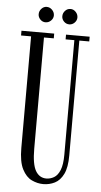

<svg xmlns="http://www.w3.org/2000/svg" viewBox="-57 -858 475 906"><g transform="rotate(5 180.0 -405.0)"><path d="M183 12Q155.5 12 128.5 -0.8Q101.5 -13.5 83.5 -48.5Q65.5 -83.5 65.5 -149V-677.5H18V-700H173V-677.5H126.5V-151Q126.5 -77 144.5 -46.2Q162.5 -15.5 195.5 -15.5Q214 -15.5 231.5 -25.5Q249 -35.5 259.8 -61.8Q270.5 -88 270.5 -135.5V-677.5H229V-700H341V-677.5H294V-133.5Q294 -76.5 278.5 -45Q263 -13.5 237.8 -0.8Q212.5 12 183 12ZM240 -749.5Q225 -749.5 214.5 -760.2Q204 -771 204 -785Q204 -800 214.5 -811.2Q225 -822.5 240 -822.5Q254 -822.5 264.8 -811.2Q275.5 -800 275.5 -785Q275.5 -771 264.8 -760.2Q254 -749.5 240 -749.5ZM127 -749.5Q113 -749.5 102.5 -760.2Q92 -771 92 -785Q92 -800 102.5 -811.2Q113 -822.5 127 -822.5Q142 -822.5 153 -811.2Q164 -800 164 -785Q164 -771 153 -760.2Q142 -749.5 127 -749.5Z"/></g></svg>

Font: Imbue 50pt Light
Style: Regular
Weight: 300
Designer: Tyler Finck
Foundry: Etcetera Type Company
Version: Version 1.102; ttfautohint (v1.8.3)